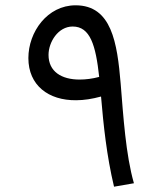

<svg xmlns="http://www.w3.org/2000/svg" viewBox="-20 -699 612 724"><path d="M410 5 485 -8C454 -116 445 -261 435 -384C422 -538 401 -679 265 -679C159 -679 87 -579 87 -480C87 -377 163 -320 267 -321C297 -321 328 -326 361 -335C370 -229 382 -112 410 5ZM163 -492C163 -540 199 -599 254 -599C320 -599 341 -529 354 -409C328 -402 303 -399 280 -399C212 -399 163 -429 163 -492Z"/></svg>

Font: Noto Sans Arabic
Style: Regular
Weight: 400
Designer: Monotype Design Team, Nadine Chahine, Nizar Qandah and Khaled Hosny
Foundry: Monotype Imaging Inc.
Version: Version 2.012